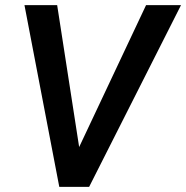

<svg xmlns="http://www.w3.org/2000/svg" viewBox="-20 -731 728 751"><path d="M203.6 -710.9H75.7L211.9 0H328.6L688 -710.9H551.3L289.6 -155.8Z"/></svg>

Font: Roboto Medium
Style: Italic
Weight: 500
Italic angle: -12°
Designer: Google
Version: Version 2.137; 2017